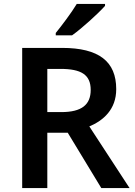

<svg xmlns="http://www.w3.org/2000/svg" viewBox="-20 -1051 686 978"><path d="M515 -1021V-1031H371C344 -986 294 -920 264 -883V-871H347C397 -906 482 -984 515 -1021ZM296 -807H93V-93H221V-375H325L496 -93H640L435 -407C506 -437 572 -493 572 -597C572 -738 484 -807 296 -807ZM288 -700C393 -700 442 -671 442 -593C442 -519 398 -480 292 -480H221V-700Z"/></svg>

Font: Noto Sans Kannada UI SemiBold
Style: Regular
Weight: 600
Designer: Jelle Bosma - Monotype Design Team
Foundry: Monotype Imaging Inc.
Version: Version 2.005